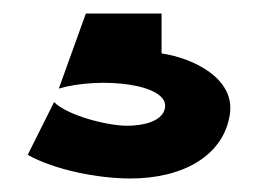

<svg xmlns="http://www.w3.org/2000/svg" viewBox="-20 -34 383 284"><path d="M21 195C60 217 124 230 173 230C251 230 311 196 320 135C328 82 266 52 219 45V-14H107L67 97C129 79 231 90 224 126C220 146 191 152 168 152C139 152 80 137 60 117Z"/></svg>

Font: Charger EcoBlack
Style: Black
Weight: 1000
Designer: Jasper
Foundry: Cannot Into Space Fonts
Version: Version 1.1